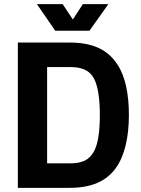

<svg xmlns="http://www.w3.org/2000/svg" viewBox="-20 -905 681 925"><path d="M158 -885 246 -757H411L502 -885H379L331 -811L282 -885ZM66 0H316C420 0 492 -32 537 -94C580 -152 601 -244 601 -350C601 -451 584 -536 547 -592C499 -669 421 -700 316 -700H66ZM207 -118V-582H315C364 -582 408 -573 433 -526C452 -491 461 -429 461 -350C461 -270 452 -213 434 -178C410 -133 375 -118 316 -118Z"/></svg>

Font: Arthouse Owned
Style: Bold
Weight: 700
Designer: Jeremy Tribby
Foundry: Tribby Type
Version: Version 1.000;PS 001.000;hotconv 1.0.88;makeotf.lib2.5.64775